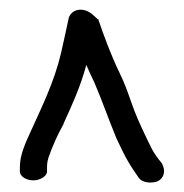

<svg xmlns="http://www.w3.org/2000/svg" viewBox="-20 -666 380 396"><path d="M21 -312C21 -303 33 -294 49 -294C63 -294 77 -303 77 -312V-321C77 -325 77 -331 80 -341C88 -364 99 -389 111 -410V-411C128 -448 146 -487 158 -532C163 -521 169 -507 175 -495C192 -455 200 -430 220 -381C241 -336 247 -327 267 -298C276 -288 294 -288 305 -292C319 -299 322 -314 314 -329C294 -353 292 -361 272 -403C249 -452 247 -474 226 -517C209 -552 195 -590 182 -628V-626L171 -636C165 -641 157 -646 146 -646C133 -646 125 -638 122 -630C117 -605 112 -585 106 -557C92 -497 66 -445 42 -392C33 -372 21 -347 21 -322Z"/></svg>

Font: Stray Cat
Style: Bd
Weight: 700
Version: Version 1.0